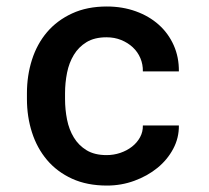

<svg xmlns="http://www.w3.org/2000/svg" viewBox="-20 -558 640 588"><path d="M306.6 -83Q328.1 -83 348.4 -89.8Q368.7 -96.7 384.3 -108.9Q399.9 -121.1 408.9 -137.7Q418 -154.3 417.5 -173.8H527.8Q528.3 -135.7 510.5 -102.3Q492.7 -68.8 462.2 -43.9Q431.6 -19 391.6 -4.4Q351.6 10.3 307.6 10.3Q246.6 10.3 200.7 -10.7Q154.8 -31.7 124 -68.1Q93.3 -104.5 77.9 -152.6Q62.5 -200.7 62.5 -254.9V-272.5Q62.5 -326.7 77.9 -375Q93.3 -423.3 124 -459.5Q154.8 -495.6 200.7 -516.8Q246.6 -538.1 307.1 -538.1Q355 -538.1 395.8 -523.4Q436.5 -508.8 466.1 -482.4Q495.6 -456.1 512 -419.4Q528.3 -382.8 527.8 -339.4H417.5Q418 -360.8 409.9 -379.9Q401.9 -398.9 386.7 -413.1Q371.6 -427.2 351.1 -435.5Q330.6 -443.8 306.2 -443.8Q269.5 -443.8 245.1 -429Q220.7 -414.1 206.1 -389.9Q191.4 -365.7 185.3 -335Q179.2 -304.2 179.2 -272.5V-254.9Q179.2 -222.7 185.3 -191.9Q191.4 -161.1 206.1 -137Q220.7 -112.8 245.1 -97.9Q269.5 -83 306.6 -83Z"/></svg>

Font: TypoPRO Roboto Mono
Style: Regular
Weight: 500
Designer: Google
Version: Version 2.000986; 2015; ttfautohint (v1.3)